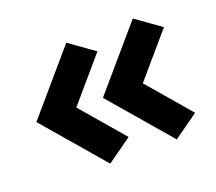

<svg xmlns="http://www.w3.org/2000/svg" viewBox="-91 -651 840 746"><g transform="rotate(-20 328.5 -278.0)"><path d="M247.1 -28 349.4 -101 197.6 -278 349.4 -455 247.1 -528 32.6 -278ZM522.1 -28 624.4 -101 472.6 -278 624.4 -455 522.1 -528 307.6 -278Z"/></g></svg>

Font: Hussar
Style: BdWide
Weight: 700
Foundry: Cannot Into Space Fonts
Version: Version 2.00